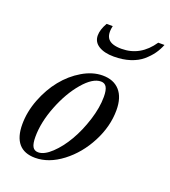

<svg xmlns="http://www.w3.org/2000/svg" viewBox="-125 -754 761 858"><g transform="rotate(20 255.5 -325.0)"><path d="M314.9 -534.2Q270 -534.2 242.9 -551Q215.8 -567.9 215.8 -599.1Q215.8 -626.5 235.4 -660.6H264.6Q254.9 -618.7 272 -598.6Q289.1 -578.6 335.4 -578.6Q425.3 -578.6 481 -660.6H510.7Q501 -636.2 486.6 -616Q472.2 -595.7 449.5 -576.2Q426.8 -556.6 392.3 -545.4Q357.9 -534.2 314.9 -534.2ZM139.2 11.2Q87.4 11.2 61 -19.5Q34.7 -50.3 34.7 -110.4Q34.7 -169.9 57.9 -230Q81.1 -290 117.7 -335.4Q154.3 -380.9 202.6 -409.4Q251 -438 298.8 -438Q351.1 -438 379.9 -405.8Q408.7 -373.5 408.7 -313Q408.7 -235.8 369.4 -160.2Q330.1 -84.5 267.1 -36.6Q204.1 11.2 139.2 11.2ZM144 -16.6Q172.4 -16.6 206.8 -49.1Q241.2 -81.5 269.3 -129.9Q297.4 -178.2 316.4 -238.3Q335.4 -298.3 335.4 -349.6Q335.4 -381.3 326.9 -395.8Q318.4 -410.2 300.3 -410.2Q261.2 -410.2 216.1 -357.4Q170.9 -304.7 139.9 -225.8Q108.9 -147 108.9 -77.6Q108.9 -45.4 117.2 -31Q125.5 -16.6 144 -16.6Z"/></g></svg>

Font: Elstob 14pt
Style: Italic
Weight: 400
Italic angle: -20°
Designer: Peter S. Baker
Version: Version 1.015